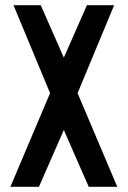

<svg xmlns="http://www.w3.org/2000/svg" viewBox="-20 -720 492 740"><path d="M20 0 173 -361 32 -700H137L226 -498L315 -700H420L279 -361L432 0H322L226 -219L130 0Z"/></svg>

Font: Stick No Bills SemiBold
Style: Regular
Weight: 600
Designer: Kosala Senevirathne, Siva Puranthara, Lasantha Premarathna, Tharique Azeez
Foundry: mooniak
Version: Version 2.000